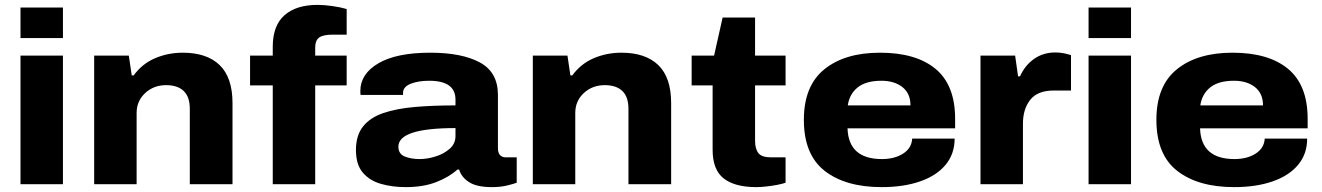

<svg xmlns="http://www.w3.org/2000/svg" viewBox="-20 -755 5420 787"><path d="M64 -599V-724H238V-599ZM64 0V-527H238V0Z M366 0V-527H508L520 -446H528Q563 -494 616 -516.5Q669 -539 729 -539Q828 -539 880.5 -488Q933 -437 933 -333V0H758V-309Q758 -358 733 -382Q708 -406 661 -406Q610 -406 575 -373.5Q540 -341 540 -292V0Z M1098 0V-405H1005V-527H1098V-563Q1098 -650 1146 -692.5Q1194 -735 1282 -735Q1309 -735 1343.5 -730Q1378 -725 1401 -718V-613H1344Q1304 -613 1288 -601Q1272 -589 1272 -561V-527H1401V-405H1272V0Z M1643 12Q1589 12 1542.5 -1Q1496 -14 1467.5 -47Q1439 -80 1439 -140Q1439 -200 1468 -236.5Q1497 -273 1551 -291.5Q1605 -310 1680 -316.5Q1755 -323 1847 -323V-347Q1847 -424 1739 -424Q1694 -424 1663 -411.5Q1632 -399 1632 -374V-366H1458Q1457 -372 1457 -382Q1457 -452 1531 -495.5Q1605 -539 1744 -539Q1873 -539 1947 -499Q2021 -459 2021 -366V-148Q2021 -110 2054 -110H2098V-6Q2085 -1 2058 5.5Q2031 12 1997 12Q1934 12 1902.5 -8.5Q1871 -29 1862 -60H1855Q1819 -28 1766.5 -8Q1714 12 1643 12ZM1700 -103Q1731 -103 1765 -113.5Q1799 -124 1823 -145Q1847 -166 1847 -197V-230Q1613 -230 1613 -154Q1613 -124 1639 -113.5Q1665 -103 1700 -103Z M2164 0V-527H2306L2318 -446H2326Q2361 -494 2414 -516.5Q2467 -539 2527 -539Q2626 -539 2678.5 -488Q2731 -437 2731 -333V0H2556V-309Q2556 -358 2531 -382Q2506 -406 2459 -406Q2408 -406 2373 -373.5Q2338 -341 2338 -292V0Z M3080 12Q2992 12 2946.5 -23.5Q2901 -59 2901 -141V-405H2815V-527H2907L2942 -683H3075V-527H3200V-405H3075V-178Q3075 -145 3088.5 -127.5Q3102 -110 3141 -110H3200V-6Q3186 -1 3164.5 3Q3143 7 3120 9.5Q3097 12 3080 12Z M3594 12Q3446 12 3360.5 -54.5Q3275 -121 3275 -264Q3275 -403 3359 -471Q3443 -539 3587 -539Q3735 -539 3815 -472.5Q3895 -406 3895 -268V-229H3454Q3458 -103 3595 -103Q3647 -103 3682 -125.5Q3717 -148 3719 -187H3893Q3893 -124 3856 -79.5Q3819 -35 3751.5 -11.5Q3684 12 3594 12ZM3455 -323H3712Q3712 -372 3679 -398Q3646 -424 3593 -424Q3530 -424 3496 -397Q3462 -370 3455 -323Z M3999 0V-527H4141L4153 -442H4161Q4181 -487 4218.5 -513.5Q4256 -540 4306 -540Q4325 -540 4341.5 -536.5Q4358 -533 4370 -529V-384H4300Q4233 -384 4203 -346Q4173 -308 4173 -248V0Z M4442 -599V-724H4616V-599ZM4442 0V-527H4616V0Z M5039 12Q4891 12 4805.5 -54.5Q4720 -121 4720 -264Q4720 -403 4804 -471Q4888 -539 5032 -539Q5180 -539 5260 -472.5Q5340 -406 5340 -268V-229H4899Q4903 -103 5040 -103Q5092 -103 5127 -125.5Q5162 -148 5164 -187H5338Q5338 -124 5301 -79.5Q5264 -35 5196.5 -11.5Q5129 12 5039 12ZM4900 -323H5157Q5157 -372 5124 -398Q5091 -424 5038 -424Q4975 -424 4941 -397Q4907 -370 4900 -323Z"/></svg>

Font: Archivo SemiExpanded ExtraBold
Style: Regular
Weight: 800
Width: 6
Designer: Hector Gatti
Foundry: Omnibus-Type
Version: Version 2.001; ttfautohint (v1.8.3)